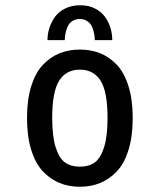

<svg xmlns="http://www.w3.org/2000/svg" viewBox="-20 -701 610 732"><path d="M161 -548Q161 -572 168.5 -595Q176 -618 190.2 -637.5Q204.5 -657 229.2 -669Q254 -681 285.5 -681Q317 -681 341.2 -669Q365.5 -657 379.8 -637.5Q394 -618 401 -595.2Q408 -572.5 408 -548H341.5Q341.5 -558.5 339.5 -570Q337.5 -581.5 332.2 -595.8Q327 -610 314.5 -619.2Q302 -628.5 284.5 -628.5Q266.5 -628.5 254 -619.5Q241.5 -610.5 236.2 -596Q231 -581.5 229 -570.2Q227 -559 227 -548ZM362.2 -3.5Q327 11 284.5 11Q242 11 206.8 -3.5Q171.5 -18 143.2 -48Q115 -78 99 -129.8Q83 -181.5 83 -251Q83 -320.5 99 -372Q115 -423.5 143.2 -453.5Q171.5 -483.5 206.8 -497.8Q242 -512 284.5 -512Q327 -512 362.2 -497.8Q397.5 -483.5 425.8 -453.5Q454 -423.5 470 -372Q486 -320.5 486 -251Q486 -181.5 470 -129.8Q454 -78 425.8 -48Q397.5 -18 362.2 -3.5ZM390 -251Q390 -352 363.2 -393.8Q336.5 -435.5 284.5 -435.5Q232.5 -435.5 205.8 -393.8Q179 -352 179 -251Q179 -181.5 192.2 -139.5Q205.5 -97.5 228 -81.5Q250.5 -65.5 284.5 -65.5Q318.5 -65.5 341 -81.5Q363.5 -97.5 376.8 -139.5Q390 -181.5 390 -251Z"/></svg>

Font: League Mono Narrow
Style: Regular
Weight: 400
Width: 3
Designer: Tyler Finck
Foundry: The League of Moveable Type / Tyler Finck
Version: Version 2.210